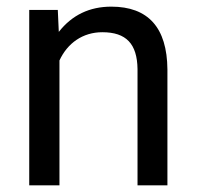

<svg xmlns="http://www.w3.org/2000/svg" viewBox="-20 -558 592 578"><path d="M68 0H159V-376C183 -428 229 -461 288 -461C360 -461 393 -426 394 -350V0H484V-349C483 -475 426 -538 315 -538C250 -538 197 -513 157 -462L154 -528H68Z"/></svg>

Font: Noto Sans KR Regular
Style: Regular
Weight: 400
Designer: Ryoko NISHIZUKA  (kana & ideographs); Paul D. Hunt (Latin, Greek & Cyrillic); Wenlong ZHANG  (bopomofo); Sandoll Communi
Foundry: Adobe Systems Incorporated
Version: Version 1.004;PS 1.004;hotconv 1.0.82;makeotf.lib2.5.63406